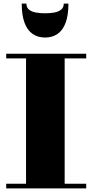

<svg xmlns="http://www.w3.org/2000/svg" viewBox="-20 -1049 514 1069"><path d="M14.5 0V-26H125V-724H14.5V-750H460V-724H340V-26H460V0ZM231 -840Q191 -840 161.8 -860Q132.5 -880 116.8 -921.8Q101 -963.5 101 -1029H127Q127 -1007 141.8 -995.2Q156.5 -983.5 180.2 -979.2Q204 -975 231 -975Q258 -975 281.8 -979.2Q305.5 -983.5 320.2 -995.2Q335 -1007 335 -1029H361Q361 -963.5 345.2 -921.8Q329.5 -880 300.2 -860Q271 -840 231 -840Z"/></svg>

Font: Bodoni Moda 9pt Black
Style: Regular
Weight: 900
Designer: Owen Earl
Foundry: indestructible type
Version: Version 2.005